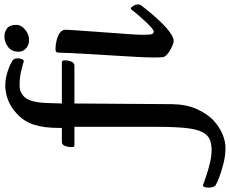

<svg xmlns="http://www.w3.org/2000/svg" viewBox="-258 -694 1044 872"><g transform="rotate(-90 264.0 -258.0)"><path d="M520 -648Q495 -648 480 -662Q465 -676 465 -696Q465 -727 487 -743.5Q509 -760 535 -760Q555 -760 571 -748Q587 -736 587 -706Q587 -683 565 -665.5Q543 -648 520 -648ZM29 244Q-7 244 -42.5 235Q-78 226 -104 216Q-130 206 -138 201Q-146 197 -149 188Q-152 179 -152 169Q-152 142 -142 142Q-139 142 -135 144Q-131 146 -127 147Q-113 152 -88.5 160Q-64 168 -35.5 174.5Q-7 181 19 181Q49 181 69 171.5Q89 162 101.5 136Q114 110 119 60Q124 10 124 -71V-442H40Q36 -442 34 -444Q32 -446 32 -455Q32 -472 37.5 -485.5Q43 -499 55 -499H119V-513Q119 -580 133.5 -625.5Q148 -671 183 -703Q213 -731 246 -743.5Q279 -756 312 -756Q344 -756 376.5 -745Q409 -734 425 -723Q435 -717 435 -699Q435 -689 431.5 -680.5Q428 -672 423 -672Q419 -672 413 -674.5Q407 -677 404 -677Q398 -679 372.5 -685Q347 -691 311 -691Q276 -691 255 -663.5Q234 -636 232 -561L230 -499H417Q426 -499 426 -486Q426 -469 420 -455.5Q414 -442 402 -442H230L227 1Q226 66 205 113Q184 160 154 189Q123 217 90.5 230.5Q58 244 29 244ZM513 9Q507 9 490.5 2Q474 -5 459 -16Q444 -27 441 -38Q440 -43 439.5 -53.5Q439 -64 439 -81Q439 -110 441.5 -157.5Q444 -205 447.5 -260Q451 -315 454 -367.5Q457 -420 459 -459.5Q461 -499 461 -514Q461 -521 464 -524.5Q467 -528 477 -528Q496 -528 516.5 -523Q537 -518 551 -508Q565 -498 565 -482Q565 -472 562.5 -438.5Q560 -405 557 -360.5Q554 -316 550.5 -270Q547 -224 544.5 -187Q542 -150 542 -133Q542 -99 545 -90.5Q548 -82 557 -82Q563 -82 576 -93.5Q589 -105 604.5 -122Q620 -139 633.5 -154.5Q647 -170 653 -179Q659 -186 661 -186Q666 -186 673 -175Q680 -164 680 -153Q680 -143 674 -137Q663 -122 642.5 -97.5Q622 -73 598.5 -48.5Q575 -24 552 -7.5Q529 9 513 9Z"/></g></svg>

Font: BriemHand
Style: Regular
Weight: 400
Designer: Gunnlaugur SE Briem, Eben Sorkin
Foundry: Sorkin Type
Version: Version 1.001; ttfautohint (v1.8.4.7-5d5b)